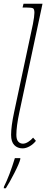

<svg xmlns="http://www.w3.org/2000/svg" viewBox="-24 -780 246 1021"><path d="M35 -63Q35 -108 51 -183L151 -652Q159 -694 159 -712Q159 -731 152 -735.5Q145 -740 116 -740H96L101 -760H202L79 -183Q63 -108 63 -63Q63 -38 73 -27Q83 -16 98 -16Q111 -16 126 -25.5Q141 -35 152 -48L167 -31Q153 -13 133.5 -2Q114 9 96 9Q69 9 52 -8.5Q35 -26 35 -63ZM-3 213Q27 153 55 61H84V66Q79 88 52.5 140Q26 192 7 221H-4Z"/></svg>

Font: Noto Serif CondThin
Style: Italic
Weight: 250
Width: 3
Italic angle: -12°
Designer: Monotype Design Team
Foundry: Monotype Imaging Inc.
Version: Version 1.001